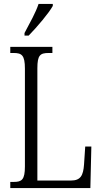

<svg xmlns="http://www.w3.org/2000/svg" viewBox="-20 -951 515 971"><path d="M104 -784V-771H125C169 -816 228 -886 247 -921V-931H175C160 -886 133 -839 104 -784ZM32 0H437L442 -210H411L405 -119C401 -64 388 -38 339 -38H169V-606C169 -672 183 -683 226 -683H245V-714H32V-683H49C90 -683 106 -672 106 -604V-109C106 -42 90 -31 50 -31H32Z"/></svg>

Font: Noto Serif Tamil ExtraCondensed Light
Style: Italic
Weight: 300
Width: 2
Italic angle: -12°
Designer: Indian Type Foundry, Tom Grace, and the Monotype Design Team
Foundry: Monotype Imaging Inc.
Version: Version 2.003